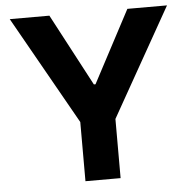

<svg xmlns="http://www.w3.org/2000/svg" viewBox="-52 -779 828 831"><g transform="rotate(-5 362.0 -363.5)"><path d="M20.6 -727.3 285.9 -257.1V0H438.6V-257.1L703.8 -727.3H531.6L365.8 -414.1H358.7L192.8 -727.3Z"/></g></svg>

Font: GiG Sans
Style: Bold
Weight: 700
Designer: Andreas Faust
Version: Version 1.100;FEAKit 1.0